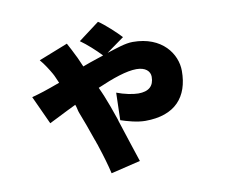

<svg xmlns="http://www.w3.org/2000/svg" viewBox="-83 -785 1166 987"><g transform="rotate(-10 500.0 -291.5)"><path d="M576 61C558 8 530 -80 504 -159L501 -170C484 -220 467 -267 454 -298C448 -313 441 -328 433 -346C516 -382 588 -407 640 -407C687 -407 711 -384 711 -355C711 -306 683 -282 629 -282C601 -282 556 -291 517 -306L513 -163C545 -152 598 -137 640 -137C796 -137 869 -222 869 -358C869 -446 799 -548 646 -548C606 -548 561 -531 509 -515L601 -581C579 -606 518 -662 488 -681L379 -599C413 -575 454 -538 484 -506C475 -503 466 -500 457 -497L448 -494C424 -486 400 -478 374 -468C362 -494 355 -514 346 -530C339 -545 322 -578 311 -598L159 -538C180 -514 201 -480 213 -459C222 -444 227 -428 237 -407C219 -400 208 -397 190 -390C177 -385 130 -369 88 -358L156 -210C180 -221 234 -250 299 -281C306 -264 306 -250 312 -236C328 -196 347 -143 366 -88L370 -78C372 -71 374 -65 377 -58L380 -48C397 3 412 54 422 98L576 61Z"/></g></svg>

Font: Glow Sans SC Normal Heavy
Style: Regular
Weight: 900
Designer: Ryoko NISHIZUKA (kana, bopomofo & ideographs); Paul D. Hunt (Latin, Greek & Cyrillic); Sandoll Communications, Soo-young
Version: Version 0.93